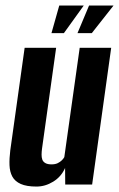

<svg xmlns="http://www.w3.org/2000/svg" viewBox="-20 -668 431 695"><path d="M112.1 7.3Q76.2 7.3 55.1 -2.1Q34 -11.6 24.6 -28.9Q15.3 -46.2 14.4 -70.2Q13.5 -94.2 17.2 -123.7L69.2 -495H183.2L132.2 -130.6Q130.6 -118.9 130.5 -108.6Q130.3 -98.4 133.1 -90.4Q135.9 -82.5 144 -77.8Q152 -73 166.5 -73Q180 -73 189.1 -77.5Q198.1 -82 204 -87.9Q209.9 -93.8 212.8 -99.3L268.5 -495H382.5L313.5 0H216.1L215.6 -59.9Q201.7 -28.3 172.7 -10.5Q143.8 7.3 112.1 7.3ZM166.3 -548.1 194.5 -648H283.2L211.3 -548.1ZM260.5 -548.1 302.4 -648H391L312.3 -548.1Z"/></svg>

Font: Alumni Sans Thin
Style: Italic
Weight: 100
Italic angle: -8°
Designer: Robert E. Leuschke
Foundry: Robert E. Leuschke
Version: Version 1.016